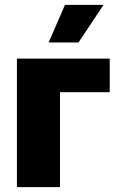

<svg xmlns="http://www.w3.org/2000/svg" viewBox="-20 -772 496 792"><path d="M432.6 -391.6H227.5V0H49.8V-530.3H432.6ZM248 -752H407.2L303.7 -596.7H180.7Z"/></svg>

Font: Pretendard GOV Black
Style: Regular
Weight: 900
Designer: Base glyphs from Inter by Rasmus Andersson; Hangeul glyphs from Noto Sans CJK(Source Han Sans) by Jang Soo-young and Kan
Foundry: Kil Hyung-jin
Version: Version 1.309